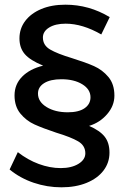

<svg xmlns="http://www.w3.org/2000/svg" viewBox="-20 -714 539 819"><path d="M448 -641 412 -567Q332 -613 260 -613Q216 -613 189.5 -596.5Q163 -580 163 -554Q163 -521 193.5 -503Q224 -485 287 -466Q345 -448 381 -432Q417 -416 442.5 -385.5Q468 -355 468 -306Q468 -263 437 -227Q406 -191 360 -177Q406 -157 426.5 -131Q447 -105 447 -63Q447 -20 421.5 13.5Q396 47 349.5 66Q303 85 242 85Q181 85 123.5 65.5Q66 46 21 9L56 -65Q98 -32 145.5 -14.5Q193 3 239 3Q285 3 314.5 -15Q344 -33 344 -60Q344 -93 313.5 -111Q283 -129 220 -148Q163 -167 127.5 -183Q92 -199 67 -229.5Q42 -260 42 -307Q42 -354 74.5 -387Q107 -420 164 -434Q108 -457 85.5 -483.5Q63 -510 63 -550Q63 -592 87.5 -624.5Q112 -657 156 -675.5Q200 -694 259 -694Q360 -694 448 -641ZM142 -315Q142 -280 178.5 -257.5Q215 -235 269 -235Q316 -235 341 -252.5Q366 -270 366 -299Q366 -333 331 -354.5Q296 -376 242 -376Q195 -376 168.5 -359.5Q142 -343 142 -315Z"/></svg>

Font: Sapa
Style: Regular
Weight: 400
Version: Version 1.20 June 8, 2016